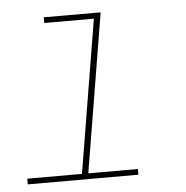

<svg xmlns="http://www.w3.org/2000/svg" viewBox="-43 -562 587 605"><g transform="rotate(-5 250.0 -260.0)"><path d="M371 0H21V-18H194L274 -502H117V-520H297L214 -18H371Z"/></g></svg>

Font: Iosevka Thin Oblique
Style: Regular
Weight: 100
Italic angle: -9°
Monospace: yes
Designer: Belleve Invis
Foundry: Belleve Invis
Version: Version 32.5.0; ttfautohint (v1.8.4)